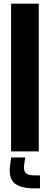

<svg xmlns="http://www.w3.org/2000/svg" viewBox="-20 -820 270 1040"><path d="M40 0V-800H190V0ZM196.5 200H164.5Q89 200 57.2 171Q25.5 142 34.5 76L40.5 33H116.5L110.5 76Q107 105 120 117.5Q133 130 164.5 130H196.5Z"/></svg>

Font: Big Shoulders Stencil Display Thin Black
Style: Regular
Weight: 900
Version: Version 2.001